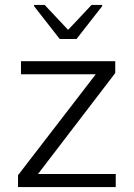

<svg xmlns="http://www.w3.org/2000/svg" viewBox="-20 -758 543 778"><path d="M53 0V-48L368 -457H65V-510H447V-462L134 -53H449V0ZM222 -600 118 -733V-738H161L256 -637L351 -738H394V-733L290 -600Z"/></svg>

Font: Saira Light
Style: Regular
Weight: 300
Designer: Hector Gatti with collaboration of the Omnibus-Type team
Foundry: Omnibus-Type
Version: Version 1.100; ttfautohint (v1.8.3)